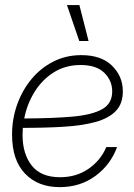

<svg xmlns="http://www.w3.org/2000/svg" viewBox="-20 -748 542 777"><path d="M221.2 9.3Q133.8 9.3 81.3 -45.4Q28.8 -100.1 28.8 -203.1Q28.8 -267.6 49.6 -325.4Q70.3 -383.3 107.7 -428.2Q145 -473.1 196.3 -499Q247.6 -524.9 309.1 -524.9Q389.6 -524.9 433.3 -482.2Q477.1 -439.5 477.1 -377.9Q477.1 -328.1 448.5 -298.6Q419.9 -269 366.5 -254.4Q313 -239.7 238.5 -235.1Q164.1 -230.5 72.3 -230.5Q71.3 -215.8 71.3 -201.2Q71.3 -125.5 108.4 -78.1Q145.5 -30.8 223.1 -30.8Q288.6 -30.8 337.9 -64.7Q387.2 -98.6 410.2 -152.8H453.6Q428.2 -82 366.7 -36.4Q305.2 9.3 221.2 9.3ZM78.1 -268.6Q194.3 -269 273.7 -276.1Q353 -283.2 393.6 -306.2Q434.1 -329.1 434.1 -377.9Q434.1 -421.9 402.1 -453.4Q370.1 -484.9 306.2 -484.9Q244.6 -484.9 197.5 -455.1Q150.4 -425.3 119.9 -376.2Q89.4 -327.1 78.1 -268.6ZM300.8 -582 251 -727.5H301.3L338.4 -582Z"/></svg>

Font: Inter Display ExtraLight
Style: Italic
Weight: 200
Italic angle: -9.39999°
Designer: Rasmus Andersson
Foundry: rsms
Version: Version 4.000;git-a52131595